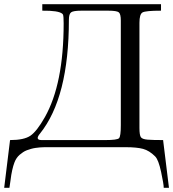

<svg xmlns="http://www.w3.org/2000/svg" viewBox="-25 -704 827 917"><path d="M744 -653Q670 -653 655.5 -644.5Q641 -636 641 -595V-93Q641 -58 648 -48.5Q655 -39 680 -37Q705 -35 754 -35L782 193H757Q757 176 744.5 117.5Q732 59 716 43Q688 15 658 7Q628 -1 575 -1H589H231Q221 -1 210 -1Q199 -1 188 -1Q177 -1 166 0Q155 1 144.5 2.5Q134 4 123.5 7Q113 10 103.5 13.5Q94 17 85 23Q76 29 68.5 35.5Q61 42 54.5 51.5Q48 61 44 72Q32 103 25 158Q29 132 29 132Q29 132 20 193H-5L23 -35Q90 -35 120.5 -56Q151 -77 189 -144Q279 -303 279 -592Q279 -626 276 -634Q274 -636 273 -638Q255 -654 177 -653V-684H744ZM364 -653Q325 -653 314.5 -645Q304 -637 304 -609Q304 -238 166 -66Q155 -53 155 -45Q155 -35 174 -35H478Q535 -35 543.5 -44Q552 -53 552 -106V-606Q552 -637 542.5 -645Q533 -653 491 -653Z"/></svg>

Font: cwTeXMing
Style: Medium
Weight: 500
Version: Version 1.17